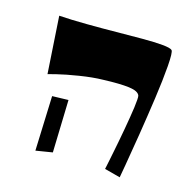

<svg xmlns="http://www.w3.org/2000/svg" viewBox="-118 -759 852 869"><g transform="rotate(20 308.5 -324.0)"><path d="M35.2 -611.8Q90.3 -612.8 165.3 -618.7Q240.2 -624.5 303 -630.9Q365.7 -637.2 424.1 -642.3Q482.4 -647.5 520 -647.2Q557.6 -647 565.9 -639.6Q574.2 -632.3 575 -565.7Q575.7 -499 570.8 -408.9Q565.9 -318.8 559.6 -230Q553.2 -141.1 547.9 -79.6L542.5 -18.1L467.3 -31.2Q467.8 -35.6 468.8 -43Q469.7 -50.3 472.4 -73.5Q475.1 -96.7 477.5 -119.4Q480 -142.1 483.2 -173.3Q486.3 -204.6 488.8 -231.9Q491.2 -259.3 493.4 -287.8Q495.6 -316.4 496.6 -337.6Q497.6 -358.9 497.3 -374.5Q497.1 -390.1 495.1 -394.5Q486.3 -413.6 442.6 -415.3Q398.9 -417 320.8 -407.2Q273.9 -402.3 212.6 -387Q151.4 -371.6 113.3 -358.4L75.7 -345.2ZM142.6 -1 129.4 -258.8 205.1 -267.6 219.7 -20.5Z"/></g></svg>

Font: Some Time Later
Style: Regular
Weight: 400
Version: Version 003.300